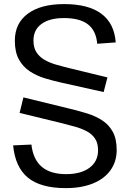

<svg xmlns="http://www.w3.org/2000/svg" viewBox="-20 -830 649 959"><path d="M308.4 109.6Q183.6 109.6 119.9 57.7Q56.2 5.9 45.5 -103.8L136.9 -107.9Q145.4 -33.5 188.6 3.1Q231.8 39.8 309.9 39.8Q384.5 39.8 427.1 7.9Q469.8 -24 469.8 -79.5Q469.8 -114.1 455.5 -136.4Q441.2 -158.8 416.3 -172.6Q391.5 -186.4 359.8 -195.7Q328.2 -205 294.3 -213.4L77.9 -266.1L97 -343.6L333.4 -285.8Q374.2 -275.9 415 -263.4Q455.9 -250.9 489.3 -229.6Q522.8 -208.3 542.8 -172.7Q562.8 -137 562.8 -80.8Q562.8 -22.8 531.8 20.4Q500.8 63.5 443.7 86.5Q386.6 109.6 308.4 109.6ZM286.6 -417.3Q245.9 -426.3 204.5 -438.8Q163.1 -451.3 129.1 -473.6Q95.1 -495.9 74.6 -532.7Q54.1 -569.4 54.1 -626.8Q54.1 -713.5 118.8 -761.5Q183.4 -809.6 300.4 -809.6Q421.5 -809.6 486.3 -761.3Q551.1 -713.1 558 -618.2L465.6 -611.4Q459.9 -676.9 419.3 -708.3Q378.7 -739.8 299.5 -739.8Q227.6 -739.8 187.3 -710.4Q147.1 -681.1 147.1 -627.4Q147.1 -591.9 161.9 -569.1Q176.7 -546.3 201.6 -531.6Q226.6 -516.9 258.8 -507.6Q291 -498.2 325.8 -489.7L516.6 -443.4L497.7 -370.2Z"/></svg>

Font: Pathway Extreme 8pt Thin
Style: Regular
Weight: 100
Designer: Eduardo Rodriguez Tunni
Foundry: Eduardo Rodriguez Tunni
Version: Version 1.000